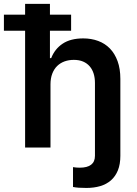

<svg xmlns="http://www.w3.org/2000/svg" viewBox="-61 -747 696 972"><path d="M376.1 204.5Q354.4 204.5 337.7 203.3Q321 202.1 308.6 199.6V99.1Q324.9 101.9 342.3 101.9Q419.7 101.9 419.7 41.9V-327.4Q419.7 -353.3 413 -374.6Q406.2 -396 392.9 -411.4Q379.6 -426.8 359.6 -435.4Q339.5 -443.9 312.5 -443.9Q287.6 -443.9 266.2 -436.3Q244.7 -428.6 228.7 -413.2Q212.7 -397.7 203.7 -374.3Q194.6 -350.9 194.6 -319.6V0H66.1V-591.3H-41.2V-672.6H66.1V-727.3H191.8V-672.6H299V-591.3H191.8V-452.8H198.2Q216.3 -499.3 256.2 -525.9Q296.2 -552.6 360.4 -552.6Q401.3 -552.6 435.9 -539.8Q470.5 -527 495.4 -501.4Q520.2 -475.9 534.3 -437.3Q548.3 -398.8 548.3 -347.3V41.9Q548.3 84.5 535.9 115.2Q523.4 146 500.9 165.8Q478.3 185.7 446.6 195.1Q414.8 204.5 376.1 204.5Z"/></svg>

Font: Linik Sans SemiBold
Style: Regular
Weight: 600
Designer: Fonts by Rasmus Andersson / Changes by Cristiano Sobral with parts from Marc Monis
Foundry: rsms
Version: Version 3.020; ttfautohint (v1.6)